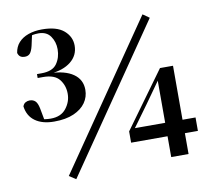

<svg xmlns="http://www.w3.org/2000/svg" viewBox="-78 -761 957 872"><g transform="rotate(-10 401.0 -324.5)"><path d="M152 -251Q98 -251 65 -274.5Q32 -298 26 -343Q30 -355 39 -360Q48 -365 58 -365Q74 -365 84 -355.5Q94 -346 99 -321L110 -262L84 -279Q97 -271 111.5 -269Q126 -267 139 -267Q186 -267 210 -297.5Q234 -328 234 -365Q234 -403 212 -431Q190 -459 137 -459H112V-477H133Q184 -477 204 -505.5Q224 -534 224 -572Q224 -606 206 -632Q188 -658 151 -658Q137 -658 124 -655.5Q111 -653 96 -646L122 -662L110 -607Q104 -583 95.5 -573.5Q87 -564 71 -564Q60 -564 52 -569Q44 -574 40 -587Q44 -615 61 -634Q78 -653 106 -663Q134 -673 169 -673Q237 -673 270 -644.5Q303 -616 303 -575Q303 -530 267.5 -501.5Q232 -473 170 -468V-471Q240 -469 278 -442.5Q316 -416 316 -369Q316 -336 297.5 -309.5Q279 -283 242.5 -267Q206 -251 152 -251ZM205 24 174 4 631 -661 661 -640ZM647 0V-117V-138V-357H642L659 -369L578 -255L495 -141L503 -166V-158H787V-96H479V-148L667 -407H727V0Z"/></g></svg>

Font: Source Serif 4 60pt SemiBold
Style: Regular
Weight: 600
Version: Version 4.004;hotconv 1.0.116;makeotfexe 2.5.65601